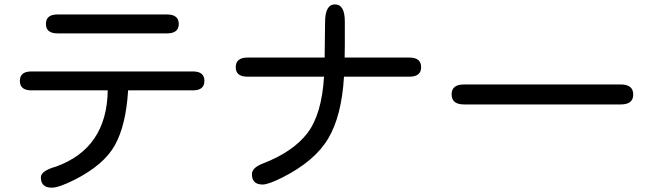

<svg xmlns="http://www.w3.org/2000/svg" viewBox="-20 -827 3040 892"><path d="M575.2 -407.2Q565.4 -246.1 514.2 -153.3Q462.9 -60.5 325.2 8.8Q252.9 44.9 220.7 44.9Q169.9 44.9 169.9 -2.9Q169.9 -33.2 239.3 -52.7Q476.6 -137.7 480.5 -407.2H126Q72.3 -407.2 72.3 -451.2Q72.3 -495.1 126 -495.1H876Q929.7 -495.1 929.7 -451.2Q929.7 -407.2 876 -407.2ZM755.9 -759.8Q810.5 -759.8 810.5 -715.8Q810.5 -671.9 755.9 -671.9H247.1Q193.4 -671.9 193.4 -715.8Q193.4 -759.8 247.1 -759.8Z M1581.1 -559.6H1881.8Q1936.5 -559.6 1936.5 -514.6Q1936.5 -470.7 1881.8 -470.7H1578.1Q1567.4 -289.1 1504.9 -183.6Q1442.4 -78.1 1291 -2Q1226.6 30.3 1200.2 30.3Q1150.4 30.3 1150.4 -17.6Q1150.4 -47.9 1201.2 -67.4Q1340.8 -121.1 1407.7 -208Q1474.6 -294.9 1485.4 -470.7H1129.9Q1075.2 -470.7 1075.2 -514.6Q1075.2 -559.6 1129.9 -559.6H1488.3L1490.2 -722.7Q1490.2 -806.6 1536.1 -806.6Q1582 -806.6 1582 -726.6V-617.2Z M2864.3 -434.6Q2921.9 -434.6 2921.9 -387.7Q2921.9 -341.8 2864.3 -341.8H2135.7Q2078.1 -341.8 2078.1 -388.7Q2078.1 -434.6 2135.7 -434.6Z"/></svg>

Font: MotoyaLMaru
Style: W3 mono
Weight: 400
Version: Version 1.01